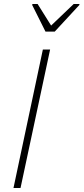

<svg xmlns="http://www.w3.org/2000/svg" viewBox="-20 -934 415 954"><path d="M47 0 193 -688H229L82 0ZM206 -777 140 -909 141 -914H167L234 -807L346 -914H375L374 -909L252 -777Z"/></svg>

Font: Saira Semi Condensed Thin
Style: Italic
Weight: 100
Width: 4
Italic angle: -12°
Designer: Hector Gatti with collaboration of the Omnibus-Type team
Foundry: Omnibus-Type
Version: Version 1.001; ttfautohint (v1.8)